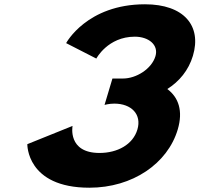

<svg xmlns="http://www.w3.org/2000/svg" viewBox="-20 -860 930 895"><path d="M429 -587C429 -587 482.5 -689 608.4 -689C672.5 -689 720.4 -651 704.6 -598C686.6 -538 614.2 -494 553.7 -494H504.1L467.3 -371C467.3 -371 488.4 -377 512.6 -377C592.5 -377 641.6 -327 620.4 -256C599.5 -186 527.3 -147 443.8 -147C293.8 -147 318.2 -273 318.2 -273L107.4 -188C107.4 -188 102.7 15 396.6 15C598.4 15 761.2 -98 808.4 -256C834.4 -343 812.3 -406 759.9 -445C815.4 -480 859 -532 879.3 -600C921.2 -740 837.1 -840 655.9 -840C384.4 -840 288.3 -659 288.3 -659Z"/></svg>

Font: Hussar
Style: BdSuprExtOblThree
Weight: 700
Foundry: Cannot Into Space Fonts
Version: Version 2.00